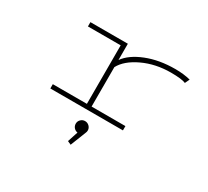

<svg xmlns="http://www.w3.org/2000/svg" viewBox="-147 -751 1344 1239"><g transform="rotate(30 525.0 -131.5)"><path d="M489 -32H741V0H200V-32H454V-468H210V-500H489V-379Q531 -438 624.5 -475Q718 -512 836 -512Q900.5 -512 950 -499L934 -465Q903.5 -478 824 -478Q710 -478 616.8 -434.2Q523.5 -390.5 489 -326ZM545 114Q545 124.5 540.5 133.5L495 249L468.5 237L494 159Q477.5 156.5 466.5 144Q455.5 131.5 455.5 114Q455.5 96 468.8 83Q482 70 500 70Q518.5 70 531.8 83.2Q545 96.5 545 114Z"/></g></svg>

Font: League Mono Extended Thin
Style: Regular
Weight: 100
Width: 9
Designer: Tyler Finck
Foundry: The League of Moveable Type / Tyler Finck
Version: Version 2.210